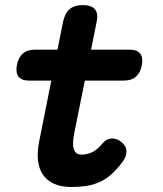

<svg xmlns="http://www.w3.org/2000/svg" viewBox="-20 -725 640 754"><path d="M488.1 -530Q517.9 -530 530.3 -514.7Q542.6 -499.4 537.2 -469.6Q531.8 -439.8 514.2 -424.1Q496.6 -408.5 466.8 -408.5H94.2Q65.1 -408.5 52.9 -423.8Q40.8 -439.1 46.2 -468.2Q51.6 -498.7 69.3 -514.3Q87.1 -530 117.6 -530ZM227.5 -639Q234.6 -672.5 253 -688.7Q271.5 -705 305 -705Q338.5 -705 352.6 -688.7Q366.6 -672.5 359.5 -639L271.8 -203Q267.6 -181.8 266.9 -166Q266.2 -150.2 269.9 -139.4Q273.6 -128.5 280.9 -123.2Q288.1 -117.8 299.9 -117.8Q320.9 -117.8 340.8 -126.7Q360.6 -135.5 381.6 -160.6Q398.6 -180.7 419.5 -181.1Q440.4 -181.4 457.3 -166.9Q476.6 -150.3 476.8 -130.5Q476.9 -110.7 462.6 -91.6Q439.8 -60.1 417 -40.1Q394.2 -20.1 369.4 -9.3Q344.5 1.5 317.4 5.4Q290.2 9.3 259.7 9.3Q219.9 9.3 191.9 -3.4Q164 -16.1 148.4 -39.3Q132.8 -62.5 129.2 -95.1Q125.7 -127.6 133.4 -167.3Z"/></svg>

Font: Maple Mono
Style: Italic
Weight: 400
Italic angle: -10°
Monospace: yes
Designer: subframe7536
Version: Version 7.300